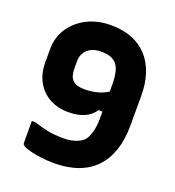

<svg xmlns="http://www.w3.org/2000/svg" viewBox="-134 -826 868 952"><g transform="rotate(20 300.0 -350.0)"><path d="M290 -720Q352 -720 400 -701.5Q448 -683 481.5 -647Q515 -611 532.5 -559.5Q550 -508 550 -442V-286Q550 -212 531 -155Q512 -98 475 -59Q438 -20 383 0Q328 20 257 20Q226 20 192.5 16Q159 12 132.5 5.5Q106 -1 94 -8Q88 -12 85.5 -15.5Q83 -19 83 -27Q83 -30 83 -41.5Q83 -53 83 -68Q83 -83 83 -98Q83 -113 83 -124.5Q83 -136 83 -139H103Q144 -125 178.5 -118.5Q213 -112 259 -112Q294 -112 321.5 -121.5Q349 -131 362 -144Q376 -158 386 -190Q396 -222 396 -265V-448Q396 -486 388.5 -514Q381 -542 367 -555Q354 -568 336 -574Q318 -580 289 -580Q243 -580 217.5 -556Q192 -532 192 -494V-458Q192 -436 196.5 -420.5Q201 -405 211 -395Q221 -385 236.5 -380.5Q252 -376 274 -376Q314 -376 349 -386.5Q384 -397 413 -421V-303H359L385 -321Q366 -280 328.5 -261Q291 -242 238 -242Q180 -242 137 -266Q94 -290 70 -333.5Q46 -377 46 -435V-505Q46 -567 78 -615.5Q110 -664 165 -692Q220 -720 290 -720Z"/></g></svg>

Font: Recursive ExtraBold
Style: Regular
Weight: 800
Version: Version 1.085